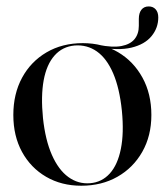

<svg xmlns="http://www.w3.org/2000/svg" viewBox="-20 -582 525 612"><path d="M484.5 -526.5Q484.5 -493 463 -466.8Q441.5 -440.5 399 -430.2Q356.5 -420 294 -432Q292 -432.5 291.2 -433.2Q290.5 -434 290.5 -436Q290.5 -437.5 291.2 -438.5Q292 -439.5 294 -439Q338.5 -430 366.8 -435.2Q395 -440.5 408.8 -457.2Q422.5 -474 422.5 -499.5V-521.5Q422.5 -540.5 430.8 -551Q439 -561.5 454 -561.5Q468 -561.5 476.2 -552.2Q484.5 -543 484.5 -526.5ZM244 -444.5Q307.5 -444.5 356.5 -415.5Q405.5 -386.5 434 -334.8Q462.5 -283 462.5 -215.5Q462.5 -149 433.5 -98Q404.5 -47 354.2 -18.5Q304 10 239 10Q176 10 127 -18.5Q78 -47 50.2 -97.8Q22.5 -148.5 22.5 -215.5Q22.5 -283 50.5 -334.5Q78.5 -386 128.5 -415.2Q178.5 -444.5 244 -444.5ZM267 2Q304.5 -1 329.8 -28.8Q355 -56.5 365.2 -107.2Q375.5 -158 368.5 -229Q361 -301.5 340.5 -348.8Q320 -396 288.8 -418Q257.5 -440 218 -437Q179 -433.5 153.8 -405Q128.5 -376.5 119.2 -326Q110 -275.5 117 -205.5Q124.5 -135.5 145.5 -88Q166.5 -40.5 197.8 -17.8Q229 5 267 2Z"/></svg>

Font: Fraunces 120pt
Style: Regular
Weight: 400
Version: Version 1.000;[b76b70a41]